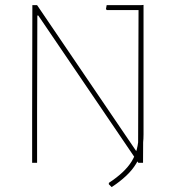

<svg xmlns="http://www.w3.org/2000/svg" viewBox="-20 -658 710 776"><path d="M558.1 0H539.1L134.8 -595.2H130.9L129.9 -199.2V0H109.9V-189.9L110.8 -637.2H129.9L534.2 -42H538.1L540 -636.2L560.1 -638.2L559.1 -175.8ZM560.1 -115.2Q560.1 -78.1 553.2 -50.8Q546.4 -23.4 530.3 3.4Q514.6 29.3 490.7 51.8Q463.9 77.1 431.2 98.1L419.9 86.9V81.1Q484.4 39.1 512.2 -5.9Q540 -50.8 540 -112.8V-617.2H412.1L408.2 -621.1L411.1 -637.2H560.1Z"/></svg>

Font: Datalegreya
Style: Gradient
Weight: 400
Designer: Figs Lab
Foundry: Figs Lab
Version: Version 1.002;PS 001.002;hotconv 1.0.70;makeotf.lib2.5.58329